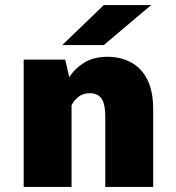

<svg xmlns="http://www.w3.org/2000/svg" viewBox="-20 -734 690 754"><path d="M73 0V-500H236L252 -430.5Q273.5 -465 310.8 -488Q348 -511 402 -511Q453 -511 493.8 -489.5Q534.5 -468 558 -422.5Q581.5 -377 581.5 -305V0H393.5V-276Q393.5 -325.5 378.8 -346.8Q364 -368 332.5 -368Q306 -368 287.8 -353.5Q269.5 -339 261 -320.5V0ZM387.5 -557H224.5L387.5 -714H573.5Z"/></svg>

Font: Trispace ExtraBold
Style: Regular
Weight: 800
Designer: Tyler Finck
Foundry: Etcetera Type Company
Version: Version 1.210; ttfautohint (v1.8.3)